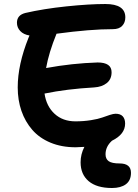

<svg xmlns="http://www.w3.org/2000/svg" viewBox="-20 -690 691 962"><path d="M358.9 47.9Q288.6 47.9 232.9 24.7Q177.2 1.5 141.6 -39.6Q106 -80.6 87.4 -134.5Q68.8 -188.5 68.8 -252Q68.8 -366.2 123 -501Q124 -502.4 125.5 -506.6Q127 -510.7 127.9 -512.2Q97.7 -517.1 81.3 -534.7Q64.9 -552.2 64.9 -576.2Q64.9 -614.3 106.9 -625Q197.8 -646 312.3 -658Q426.8 -669.9 507.8 -669.9Q607.9 -669.9 607.9 -603Q607.9 -576.7 592 -560.3Q576.2 -543.9 545.9 -543.9Q431.6 -543.9 263.2 -521Q224.6 -426.3 210.9 -349.1Q341.3 -373 469.2 -377Q539.1 -377 539.1 -328.1Q539.1 -293 514.9 -273.7Q490.7 -254.4 452.1 -252Q314 -244.1 203.1 -221.2Q212.4 -157.7 253.4 -119.9Q294.4 -82 357.9 -82Q399.4 -82 435.8 -87.9Q472.2 -93.8 492.2 -101.1Q512.2 -108.4 530.5 -114.3Q548.8 -120.1 559.1 -120.1Q583 -120.1 595 -107.2Q606.9 -94.2 606.9 -70.8Q606.9 -17.1 541 15.1Q508.8 44.4 508.8 83Q508.8 106.4 524.7 117.7Q540.5 128.9 579.1 128.9Q636.2 128.9 636.2 175.8Q636.2 214.4 610.6 233.2Q585 252 541 252Q464.8 252 424.3 217.8Q383.8 183.6 383.8 123Q383.8 83 402.8 45.9Q374.5 47.9 358.9 47.9Z"/></svg>

Font: Shantell Sans Bouncy
Style: Regular
Weight: 600
Designer: Stephen Nixon, Anya Danilova, Shantell Martin
Foundry: Arrow Type
Version: Version 1.006;[9816181b4]